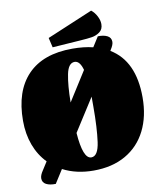

<svg xmlns="http://www.w3.org/2000/svg" viewBox="-99 -952 913 1089"><g transform="rotate(-10 358.0 -407.5)"><path d="M12 0ZM703 -339Q703 -230 662 -148.5Q621 -67 543.5 -22.5Q466 22 358 22Q259 22 182 -18L133 59Q99 60 78 49Q57 38 57 14Q57 -4 74 -29L104 -76Q59 -122 35.5 -185.5Q12 -249 12 -325Q12 -496 100.5 -588Q189 -680 358 -680Q425 -680 477 -667L513 -724Q547 -725 568 -714Q589 -703 589 -679Q589 -662 572 -636L569 -630Q703 -549 703 -339ZM296 -381 403 -550Q388 -604 358 -604Q322 -604 309.5 -542Q297 -480 296 -381ZM419 -334V-393L299 -205Q310 -54 358 -54Q397 -54 408 -133.5Q419 -213 419 -334ZM501 -874Q520 -859 532.5 -835Q545 -811 545 -789Q545 -759 524.5 -744Q504 -729 479.5 -725Q455 -721 409 -718L250 -707L237 -763Z"/></g></svg>

Font: Sansita Black
Style: Regular
Weight: 900
Designer: Pablo Cosgaya
Foundry: Omnibus-Type
Version: Version 1.006; ttfautohint (v1.5)